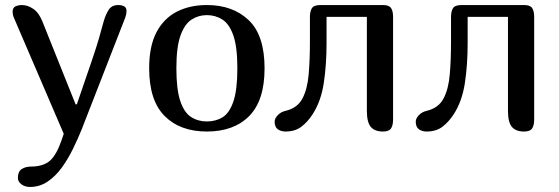

<svg xmlns="http://www.w3.org/2000/svg" viewBox="-20 -522 2220 762"><path d="M304 -8Q289 29 269.5 69Q250 109 225 143.5Q200 178 168.5 199Q137 220 99 220Q79 220 65 209.5Q51 199 51 184Q51 159 66 149Q81 139 105 139Q133 139 155 130Q177 121 191 102Q205 83 214.5 60Q224 37 233 9L35 -452Q32 -459 31 -465Q30 -471 30 -475Q30 -492 42 -497Q54 -502 67 -502Q90 -502 112.5 -486.5Q135 -471 149 -435L280 -108H285L345 -283Q363 -336 372.5 -369Q382 -402 392 -439Q399 -463 411 -482.5Q423 -502 450 -502Q463 -502 472.5 -497Q482 -492 482 -479Q482 -470 480.5 -464.5Q479 -459 477 -452Z M801 0Q695 0 633.5 -61.5Q572 -123 572 -251Q572 -339 601 -394Q630 -449 681.5 -475.5Q733 -502 801 -502Q904 -502 967 -442Q1030 -382 1030 -251Q1030 -123 969 -61.5Q908 0 801 0ZM801 -40Q837 -40 864 -57Q891 -74 906.5 -120Q922 -166 922 -251Q922 -336 906 -381.5Q890 -427 862.5 -444.5Q835 -462 801 -462Q768 -462 740.5 -444.5Q713 -427 696.5 -381.5Q680 -336 680 -251Q680 -167 695.5 -121Q711 -75 738.5 -57.5Q766 -40 801 -40Z M1540 -47Q1540 -25 1532 -12.5Q1524 0 1500 0Q1467 0 1451.5 -18.5Q1436 -37 1436 -82V-455H1276V-350Q1276 -265 1265 -192.5Q1254 -120 1221 -69Q1201 -38 1176 -19Q1151 0 1113 0Q1095 0 1082.5 -9Q1070 -18 1070 -39Q1070 -52 1082.5 -65Q1095 -78 1113 -82Q1160 -93 1180 -130.5Q1200 -168 1205 -226.5Q1210 -285 1210 -356V-455Q1210 -476 1217.5 -489Q1225 -502 1252 -502H1500Q1524 -502 1532 -490Q1540 -478 1540 -455Z M2100 -47Q2100 -25 2092 -12.5Q2084 0 2060 0Q2027 0 2011.5 -18.5Q1996 -37 1996 -82V-455H1836V-350Q1836 -265 1825 -192.5Q1814 -120 1781 -69Q1761 -38 1736 -19Q1711 0 1673 0Q1655 0 1642.5 -9Q1630 -18 1630 -39Q1630 -52 1642.5 -65Q1655 -78 1673 -82Q1720 -93 1740 -130.5Q1760 -168 1765 -226.5Q1770 -285 1770 -356V-455Q1770 -476 1777.5 -489Q1785 -502 1812 -502H2060Q2084 -502 2092 -490Q2100 -478 2100 -455Z"/></svg>

Font: Marmelad
Style: Regular
Weight: 400
Designer: Manvel Shmavonyan
Foundry: Cyreal
Version: Version 1.110; ttfautohint (v1.8.4.7-5d5b)